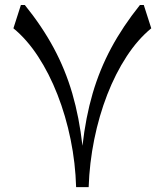

<svg xmlns="http://www.w3.org/2000/svg" viewBox="-20 -770 678 790"><path d="M344.8 0Q348.1 -99.1 367.8 -196.4Q387.5 -293.6 421.3 -380.7Q455.2 -467.7 501.1 -538Q547 -608.2 602.4 -653.5L571.6 -749.5H555.9Q485.6 -661.9 437.8 -572.9Q390 -483.9 361.2 -385.5Q332.5 -287 319.3 -170.3Q306.1 -287 277.5 -385.3Q248.9 -483.5 201.1 -572.5Q153.2 -661.5 82.1 -749.5H66L35.2 -653.5Q90.6 -608.2 136.5 -538Q182.5 -467.7 216.5 -380.7Q250.6 -293.6 270.5 -196.4Q290.4 -99.1 293.2 0Z"/></svg>

Font: Pinar FD VF
Style: Regular
Weight: 300
Designer: Amin Abedi
Version: Version 2.000